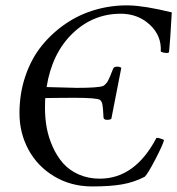

<svg xmlns="http://www.w3.org/2000/svg" viewBox="-20 -670 644 698"><path d="M548.8 -168.9Q554.7 -168.9 561.5 -167Q568.4 -165 572.3 -163.1L576.2 -161.1Q573.2 -145.5 544.7 -90.6Q516.1 -35.6 505.9 -27.3Q467.3 -7.3 424.1 0.2Q380.9 7.8 315.4 7.8Q238.3 7.8 177.2 -28.8Q116.2 -65.4 83.5 -126Q50.8 -186.5 50.8 -258.8Q50.8 -330.6 72.5 -394Q94.2 -457.5 132.3 -504.4Q170.4 -551.3 220.5 -585Q270.5 -618.7 328.6 -635Q386.7 -651.4 447.3 -650.4Q504.9 -649.4 604.5 -625Q598.6 -518.1 594.7 -482.4Q594.7 -477.5 586.9 -477.5Q574.2 -477.5 564.5 -482.4Q567.9 -540 524.7 -580.1Q481.4 -620.1 418.9 -620.1Q317.9 -620.1 243.4 -548.1Q168.9 -476.1 149.4 -353.5Q257.8 -350.6 258.8 -350.6Q336.9 -350.6 354.5 -357.4Q358.4 -358.9 362.3 -362.8Q366.2 -366.7 368.9 -370.4Q371.6 -374 375 -381.3Q378.4 -388.7 380.4 -393.1Q382.3 -397.5 386 -407Q389.6 -416.5 391.6 -420.9Q394.5 -427.7 406.2 -427.7Q417.5 -427.7 420.9 -422.9L384.8 -238.3Q380.9 -234.4 369.1 -234.4Q357.9 -234.4 356.4 -242.2Q354.5 -280.8 352.1 -291.3Q349.6 -301.8 343.8 -306.6Q333.5 -314.5 249 -314.5Q213.9 -314.5 180.4 -314Q147 -313.5 144.5 -313.5Q143.6 -300.8 143.6 -275.4Q143.6 -239.3 150.1 -204.3Q156.7 -169.4 171.9 -135.7Q187 -102.1 209.2 -76.7Q231.4 -51.3 265.9 -35.9Q300.3 -20.5 342.8 -20.5Q471.2 -20.5 548.8 -168.9Z"/></svg>

Font: Crimson
Style: Italic
Weight: 400
Italic angle: -11°
Version: Version 0.8